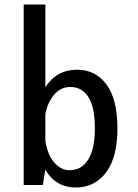

<svg xmlns="http://www.w3.org/2000/svg" viewBox="-20 -820 610 851"><path d="M85 0V-800H181V-433.5Q231 -511 322 -511Q403.5 -511 452 -445.5Q500.5 -380 500.5 -251Q500.5 -122 450 -55.5Q399.5 11 316 11Q227.5 11 180.5 -68L170 0ZM291.5 -434.5Q248 -434.5 218.8 -398.8Q189.5 -363 181 -313.5V-196.5Q186 -162 198.8 -133.5Q211.5 -105 235.2 -85.2Q259 -65.5 289 -65.5Q341 -65.5 370.8 -112.5Q400.5 -159.5 400.5 -251Q400.5 -343.5 372.2 -389Q344 -434.5 291.5 -434.5Z"/></svg>

Font: League Mono Narrow
Style: Regular
Weight: 400
Width: 3
Designer: Tyler Finck
Foundry: The League of Moveable Type / Tyler Finck
Version: Version 2.210